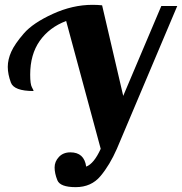

<svg xmlns="http://www.w3.org/2000/svg" viewBox="-20 -770 754 795"><path d="M105 -460.9Q105 -421.4 112.1 -408.7Q119.1 -396 119.1 -393.1Q38.1 -393.1 25.1 -428Q12.2 -462.9 12.2 -493.2Q12.2 -523.4 26.6 -555.7Q41 -587.9 78.6 -631.3Q116.2 -674.8 198.5 -712.4Q280.8 -750 362.8 -750Q383.3 -750 402.8 -748L490.2 -373L647.9 -745.1H713.9L463.9 -153.8Q434.6 -86.9 396.2 -41Q357.9 4.9 293.5 4.9Q229 4.9 217.5 -23.7Q206.1 -52.2 206.1 -76.7Q206.1 -101.1 223.9 -120.1Q241.7 -139.2 271.5 -139.2Q328.6 -139.2 336.9 -80.1Q369.1 -92.3 397 -153.8L253.9 -683.1Q184.1 -656.7 144.5 -600.6Q105 -544.4 105 -460.9Z"/></svg>

Font: Lobster-Regular
Style: Regular
Weight: 400
Designer: Pablo Impallari
Foundry: Pablo Impallari
Version: Version 1.007; ttfautohint (v1.1) -l 8 -r 50 -G 50 -x 14 -D 